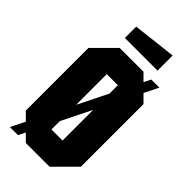

<svg xmlns="http://www.w3.org/2000/svg" viewBox="-266 -937 1006 1006"><g transform="rotate(45 237.0 -434.0)"><path d="M31 -120V-584L147 -700H323L443 -580V-116L327 0H151ZM196 -555V-145H278V-555ZM33 0 381 -700H441L93 0ZM129 -756V-840L371 -868V-756Z"/></g></svg>

Font: Tektur Condensed
Style: Bold
Weight: 700
Width: 3
Designer: Adam Jagosz
Foundry: Adam Jagosz
Version: Version 1.005;gftools[0.9.30]